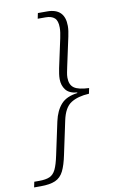

<svg xmlns="http://www.w3.org/2000/svg" viewBox="-120 -814 631 1000"><g transform="rotate(-10 195.5 -314.5)"><path d="M-23 131 -17 102H9Q44 102 64.5 93Q85 84 97 59Q109 34 119 -14L156 -187Q168 -242 197 -274.5Q226 -307 284 -314V-317Q242 -321 224 -344.5Q206 -368 206 -401Q206 -415 208 -429Q210 -443 213 -458L246 -611Q249 -625 251 -639Q253 -653 253 -666Q253 -702 237 -716.5Q221 -731 190 -731H148L154 -760H203Q296 -760 296 -667Q296 -654 294 -640Q292 -626 289 -612L256 -459Q253 -444 250 -429.5Q247 -415 247 -402Q247 -364 270 -347.5Q293 -331 349 -329L343 -300Q284 -297 247.5 -274Q211 -251 197 -184L160 -10Q149 44 133.5 75Q118 106 89.5 118.5Q61 131 12 131Z"/></g></svg>

Font: Noto Serif ExtraLight
Style: Italic
Weight: 200
Italic angle: -12°
Designer: Monotype Design Team
Foundry: Monotype Imaging Inc.
Version: Version 2.014; ttfautohint (v1.8.4.7-5d5b)